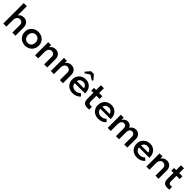

<svg xmlns="http://www.w3.org/2000/svg" viewBox="569 -2671 4649 4649"><g transform="rotate(45 2893.5 -346.0)"><path d="M376 -249Q376 -308 347.5 -334.5Q319 -361 280 -361Q254 -361 234 -351Q214 -341 200 -323Q186 -305 178.5 -280.5Q171 -256 171 -228V0H65V-700H171V-385Q191 -417 227.5 -437.5Q264 -458 315 -458Q390 -458 436 -411Q482 -364 482 -276V0H376V-249Z M814 8Q762 8 718 -9.5Q674 -27 642 -58Q610 -89 592 -132.5Q574 -176 574 -227Q574 -279 592 -321.5Q610 -364 642.5 -394.5Q675 -425 719 -442Q763 -459 814 -459Q866 -459 910 -442Q954 -425 986 -394Q1018 -363 1035.5 -320.5Q1053 -278 1053 -227Q1053 -175 1035 -131.5Q1017 -88 984.5 -57Q952 -26 908.5 -9Q865 8 814 8ZM814 -84Q874 -84 908.5 -124Q943 -164 943 -227Q943 -289 908.5 -328Q874 -367 814 -367Q754 -367 719.5 -327.5Q685 -288 685 -227Q685 -197 694 -170.5Q703 -144 719.5 -125Q736 -106 760 -95Q784 -84 814 -84Z M1464 -249Q1464 -308 1435.5 -334.5Q1407 -361 1368 -361Q1317 -361 1289 -324.5Q1261 -288 1259 -233V0H1153V-451H1253V-375Q1273 -410 1311 -434Q1349 -458 1403 -458Q1478 -458 1524 -411Q1570 -364 1570 -276V0H1464V-249Z M2003 -249Q2003 -308 1974.5 -334.5Q1946 -361 1907 -361Q1856 -361 1828 -324.5Q1800 -288 1798 -233V0H1692V-451H1792V-375Q1812 -410 1850 -434Q1888 -458 1942 -458Q2017 -458 2063 -411Q2109 -364 2109 -276V0H2003V-249Z M2443 8Q2390 8 2345.5 -8.5Q2301 -25 2269 -55.5Q2237 -86 2219 -128.5Q2201 -171 2201 -224Q2201 -279 2220 -322.5Q2239 -366 2271 -396.5Q2303 -427 2346.5 -443Q2390 -459 2438 -459Q2491 -459 2532.5 -440.5Q2574 -422 2602.5 -390Q2631 -358 2646 -316Q2661 -274 2661 -228V-202H2306Q2314 -143 2353 -111.5Q2392 -80 2451 -80Q2492 -80 2526.5 -95Q2561 -110 2584 -137L2646 -81Q2611 -37 2558.5 -14.5Q2506 8 2443 8ZM2432 -371Q2385 -371 2352 -345Q2319 -319 2308 -272H2556Q2548 -314 2515.5 -342.5Q2483 -371 2432 -371ZM2281 -568 2383 -686H2481L2583 -568L2556 -539L2433 -618L2308 -539Z M2720 -451H2793V-615H2896V-451H3006V-357H2896V-173Q2896 -134 2909.5 -112Q2923 -90 2968 -90Q2988 -90 3009 -93L3010 2Q2996 4 2979.5 5Q2963 6 2947 6Q2904 6 2874.5 -4Q2845 -14 2827 -34Q2809 -54 2801 -84.5Q2793 -115 2793 -157V-357H2720Z M3321 8Q3268 8 3223.5 -8.5Q3179 -25 3147 -55.5Q3115 -86 3097 -128.5Q3079 -171 3079 -224Q3079 -279 3098 -322.5Q3117 -366 3149 -396.5Q3181 -427 3224.5 -443Q3268 -459 3316 -459Q3369 -459 3410.5 -440.5Q3452 -422 3480.5 -390Q3509 -358 3524 -316Q3539 -274 3539 -228V-202H3184Q3192 -143 3231 -111.5Q3270 -80 3329 -80Q3370 -80 3404.5 -95Q3439 -110 3462 -137L3524 -81Q3489 -37 3436.5 -14.5Q3384 8 3321 8ZM3310 -371Q3263 -371 3230 -345Q3197 -319 3186 -272H3434Q3426 -314 3393.5 -342.5Q3361 -371 3310 -371Z M3922 -258Q3922 -312 3900.5 -336.5Q3879 -361 3842 -361Q3795 -361 3770.5 -325Q3746 -289 3745 -229V0H3639V-451H3739V-371Q3759 -410 3795.5 -434Q3832 -458 3877 -458Q3922 -458 3956.5 -434Q3991 -410 4008 -370Q4028 -410 4066.5 -434Q4105 -458 4153 -458Q4186 -458 4214.5 -446.5Q4243 -435 4265 -414Q4287 -393 4299.5 -362.5Q4312 -332 4312 -295V0H4206V-252Q4206 -311 4180.5 -336Q4155 -361 4119 -361Q4075 -361 4053 -329Q4031 -297 4029 -240V0H3922V-258Z M4646 8Q4593 8 4548.5 -8.5Q4504 -25 4472 -55.5Q4440 -86 4422 -128.5Q4404 -171 4404 -224Q4404 -279 4423 -322.5Q4442 -366 4474 -396.5Q4506 -427 4549.5 -443Q4593 -459 4641 -459Q4694 -459 4735.5 -440.5Q4777 -422 4805.5 -390Q4834 -358 4849 -316Q4864 -274 4864 -228V-202H4509Q4517 -143 4556 -111.5Q4595 -80 4654 -80Q4695 -80 4729.5 -95Q4764 -110 4787 -137L4849 -81Q4814 -37 4761.5 -14.5Q4709 8 4646 8ZM4635 -371Q4588 -371 4555 -345Q4522 -319 4511 -272H4759Q4751 -314 4718.5 -342.5Q4686 -371 4635 -371Z M5275 -249Q5275 -308 5246.5 -334.5Q5218 -361 5179 -361Q5128 -361 5100 -324.5Q5072 -288 5070 -233V0H4964V-451H5064V-375Q5084 -410 5122 -434Q5160 -458 5214 -458Q5289 -458 5335 -411Q5381 -364 5381 -276V0H5275V-249Z M5462 -451H5535V-615H5638V-451H5748V-357H5638V-173Q5638 -134 5651.5 -112Q5665 -90 5710 -90Q5730 -90 5751 -93L5752 2Q5738 4 5721.5 5Q5705 6 5689 6Q5646 6 5616.5 -4Q5587 -14 5569 -34Q5551 -54 5543 -84.5Q5535 -115 5535 -157V-357H5462Z"/></g></svg>

Font: Tilda Sans Semibold
Style: Regular
Weight: 600
Designer: ParaType Ltd
Foundry: ParaType Ltd
Version: Version 1.009